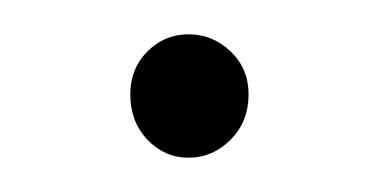

<svg xmlns="http://www.w3.org/2000/svg" viewBox="-20 -84 221 112"><path d="M125 -29Q125 -13 114.5 -2.5Q104 8 90 8Q76 8 66 -2.5Q56 -13 56 -29Q56 -44 66 -54Q76 -64 90 -64Q104 -64 114.5 -54Q125 -44 125 -29Z"/></svg>

Font: Gontserrat ExtraLight
Style: Regular
Weight: 275
Designer: Julieta Ulanovsky
Foundry: Julieta Ulanovsky
Version: Version 6.001